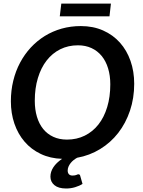

<svg xmlns="http://www.w3.org/2000/svg" viewBox="-20 -876 794 1068"><path d="M415.5 93.5C413.8 93.5 412.2 93.8 410.8 94.5C409.2 95.2 407.3 96 405 97C402.7 98 399.8 98.8 396.2 99.5C392.8 100.2 388.3 100.5 383 100.5C374.3 100.5 367.8 98 363.2 93C358.8 88 356.5 81.3 356.5 73C356.5 65.3 358 58 361 51C364 44 367.9 37.4 372.8 31.2C377.6 25.1 383.2 19.5 389.5 14.5C395.8 9.5 402.3 5.2 409 1.5C455.3 -6.8 498 -22.9 537 -46.8C576 -70.6 609.5 -100.5 637.5 -136.5C665.5 -172.5 687.3 -213.8 703 -260.2C718.7 -306.8 726.5 -356.7 726.5 -410C726.5 -455.7 719.7 -498.1 706 -537.2C692.3 -576.4 672.7 -610.3 647 -639C621.3 -667.7 590.2 -690.2 553.5 -706.5C516.8 -722.8 475.5 -731 429.5 -731C392.2 -731 356.7 -726.2 323 -716.8C289.3 -707.2 258.1 -693.6 229.2 -675.8C200.4 -657.9 174.4 -636.5 151.2 -611.5C128.1 -586.5 108.3 -558.5 91.8 -527.5C75.2 -496.5 62.6 -462.9 53.8 -426.8C44.9 -390.6 40.5 -352.5 40.5 -312.5C40.5 -267.8 47.1 -226.3 60.2 -188C73.4 -149.7 92.2 -116.2 116.8 -87.8C141.2 -59.2 171.2 -36.6 206.5 -19.8C241.8 -2.9 281.5 6.2 325.5 7.5C303.8 22.2 287.6 37.8 276.8 54.5C265.9 71.2 260.5 88.5 260.5 106.5C260.5 125.8 267.9 141.7 282.8 154C297.6 166.3 319.3 172.5 348 172.5C365.3 172.5 382 170.1 398 165.2C414 160.4 427.7 154.3 439 147L426 101.5C425 96.2 421.5 93.5 415.5 93.5ZM593.5 -407C593.5 -360.3 587.8 -318.1 576.2 -280.2C564.8 -242.4 548.5 -210.2 527.5 -183.5C506.5 -156.8 481.2 -136.2 451.5 -121.5C421.8 -106.8 388.8 -99.5 352.5 -99.5C324.2 -99.5 298.9 -104.6 276.8 -114.8C254.6 -124.9 235.8 -139.4 220.5 -158.2C205.2 -177.1 193.5 -199.8 185.5 -226.5C177.5 -253.2 173.5 -282.8 173.5 -315.5C173.5 -361.8 179.2 -404 190.8 -442C202.2 -480 218.5 -512.5 239.5 -539.5C260.5 -566.5 285.8 -587.3 315.2 -602C344.8 -616.7 377.5 -624 413.5 -624C441.5 -624 466.7 -618.8 489 -608.5C511.3 -598.2 530.2 -583.5 545.8 -564.5C561.2 -545.5 573.1 -522.7 581.2 -496C589.4 -469.3 593.5 -439.7 593.5 -407ZM321 -856 312.5 -785H589L597 -856Z"/></svg>

Font: Lato
Style: Bold Italic
Weight: 700
Italic angle: -7°
Designer: Lukasz Dziedzic
Foundry: tyPoland Lukasz Dziedzic
Version: Version 2.007; 2014-02-27